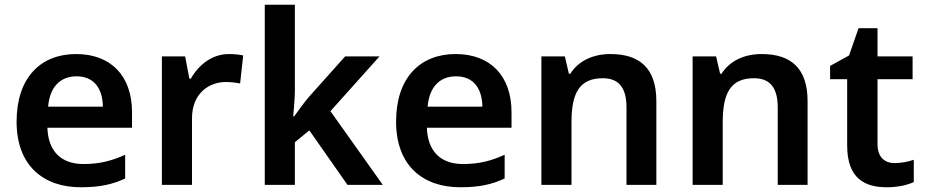

<svg xmlns="http://www.w3.org/2000/svg" viewBox="-20 -780 3901 810"><path d="M301 -552C151 -552 50 -452 50 -267C50 -82 162 10 321 10C402 10 454 -2 508 -27V-127C450 -101 400 -88 332 -88C236 -88 183 -144 180 -241H537V-306C537 -461 447 -552 301 -552ZM303 -458C378 -458 413 -405 414 -330H183C190 -413 234 -458 303 -458Z M945 -552C874 -552 817 -505 785 -448H779L761 -542H663V0H790V-281C790 -386 862 -434 932 -434C956 -434 977 -431 993 -428L1006 -546C990 -550 965 -552 945 -552Z M1224 -400V-760H1097V0H1224V-180L1285 -230L1446 0H1595L1374 -311L1581 -542H1436L1283 -371C1265 -350 1234 -308 1221 -289H1217C1220 -322 1224 -370 1224 -400Z M1902 -552C1752 -552 1651 -452 1651 -267C1651 -82 1763 10 1922 10C2003 10 2055 -2 2109 -27V-127C2051 -101 2001 -88 1933 -88C1837 -88 1784 -144 1781 -241H2138V-306C2138 -461 2048 -552 1902 -552ZM1904 -458C1979 -458 2014 -405 2015 -330H1784C1791 -413 1835 -458 1904 -458Z M2555 -552C2483 -552 2421 -524 2386 -469H2380L2363 -542H2264V0H2391V-264C2391 -384 2422 -450 2523 -450C2592 -450 2623 -408 2623 -327V0H2749V-353C2749 -493 2678 -552 2555 -552Z M3193 -552C3121 -552 3059 -524 3024 -469H3018L3001 -542H2902V0H3029V-264C3029 -384 3060 -450 3161 -450C3230 -450 3261 -408 3261 -327V0H3387V-353C3387 -493 3316 -552 3193 -552Z M3754 -92C3711 -92 3682 -118 3682 -172V-446H3830V-542H3682V-661H3602L3562 -546L3482 -502V-446H3554V-166C3554 -28 3627 10 3721 10C3768 10 3807 1 3835 -12V-106C3813 -98 3783 -92 3754 -92Z"/></svg>

Font: Noto Sans Georgian SemiBold
Style: Regular
Weight: 600
Designer: Monotype Design Team, Akaki Razmadze
Foundry: Google LLC
Version: Version 2.005